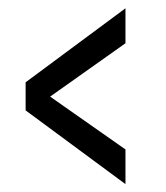

<svg xmlns="http://www.w3.org/2000/svg" viewBox="-20 -565 410 475"><path d="M290.4 -109.5 43.4 -291.9V-361.4L290.4 -544.5V-458L104 -326L290.4 -195.3Z"/></svg>

Font: Smooch Sans Thin
Style: Regular
Weight: 100
Designer: Robert E. Leuschke
Foundry: Robert E. Leuschke
Version: Version 1.010